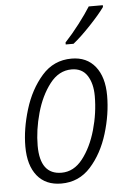

<svg xmlns="http://www.w3.org/2000/svg" viewBox="-55 -806 565 856"><g transform="rotate(-5 228.0 -378.0)"><path d="M185 10Q264 10 316.5 -48.5Q369 -107 395.5 -193.5Q422 -280 422 -363Q422 -446 384 -493.5Q346 -541 278 -541Q198 -541 145 -480.5Q92 -420 65.5 -333Q39 -246 39 -168Q39 -84 77 -37Q115 10 185 10ZM190 -38Q94 -38 94 -167Q94 -237 115 -312.5Q136 -388 176.5 -440.5Q217 -493 274 -493Q321 -493 344 -457.5Q367 -422 367 -366Q367 -290 345.5 -214.5Q324 -139 284.5 -88.5Q245 -38 190 -38ZM258 -606H293Q327 -633 371.5 -680Q416 -727 438 -758V-766H375Q355 -734 322.5 -691.5Q290 -649 258 -615Z"/></g></svg>

Font: Noto Sans Display SemiCondensed Light
Style: Italic
Weight: 300
Width: 4
Italic angle: -12°
Designer: Monotype Design Team
Foundry: Monotype Imaging Inc.
Version: Version 1.900